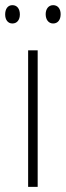

<svg xmlns="http://www.w3.org/2000/svg" viewBox="-33 -817 255 744"><path d="M-13 -761C-13 -741 -3 -726 15 -726C33 -726 44 -740 44 -761C44 -783 33 -797 15 -797C-3 -797 -13 -782 -13 -761ZM144 -762C144 -741 155 -726 173 -726C191 -726 202 -740 202 -762C202 -783 191 -797 173 -797C155 -797 144 -782 144 -762ZM113 -93V-622H76V-93Z"/></svg>

Font: Noto Sans Telugu UI Condensed ExtraLight
Style: Regular
Weight: 200
Width: 3
Designer: Jelle Bosma - Monotype Design Team
Foundry: Monotype Imaging Inc.
Version: Version 2.005